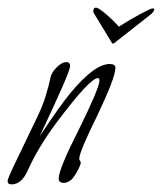

<svg xmlns="http://www.w3.org/2000/svg" viewBox="-25 -475 425 504"><path d="M227 -455Q233 -455 252 -439Q271 -423 287 -405Q315 -423 343 -438Q371 -453 376 -453Q380 -453 380 -450Q380 -448 377.5 -444.5Q375 -441 373 -439L275 -362Q271 -359 269 -362L221 -441Q220 -442 220 -446Q220 -455 227 -455ZM5 9Q-5 9 -5 0Q-5 -7 22 -62L71 -164Q87 -197 95 -223.5Q103 -250 107 -269Q109 -283 123 -297.5Q137 -312 150 -312Q159 -312 159 -301Q159 -286 79 -117Q132 -197 160 -231Q223 -307 263 -307Q278 -307 278 -297Q278 -272 231 -173Q183 -76 183 -58Q183 -55 185 -53Q187 -51 187 -48Q187 -42 177.5 -25Q168 -8 162 -3Q152 5 143 5Q129 5 129 -6Q129 -31 183 -137Q236 -245 236 -263Q236 -270 232 -270Q211 -270 124 -154Q100 -122 81 -90.5Q62 -59 48 -28Q32 9 5 9Z"/></svg>

Font: Petemoss
Style: Regular
Weight: 400
Designer: Robert E. Leuschke
Foundry: Robert E. Leuschke
Version: Version 1.010; ttfautohint (v1.8.3)